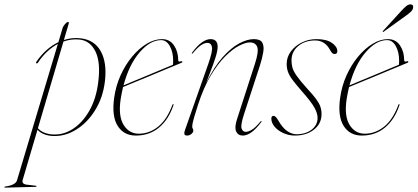

<svg xmlns="http://www.w3.org/2000/svg" viewBox="-126 -611 1905 876"><path d="M47 -325Q44 -320.5 40.5 -322Q36.5 -325 39.5 -328.5Q61 -360 86.8 -382.8Q112.5 -405.5 140.5 -418.5L160 -484.5Q162.5 -492 171 -501.5Q179.5 -511 184.5 -511Q190 -511 187 -501.5L165.5 -428.5Q202.5 -440.5 239.5 -436.5Q304.5 -430 333.8 -377Q363 -324 352.5 -238.5Q343.5 -165.5 308.2 -108.5Q273 -51.5 222 -19.8Q171 12 115 9.5Q69 7 45 -19L-22.5 210Q-28 228.5 -4 231.5L37.5 236.5Q40.5 236.5 40.5 239Q40.5 241.5 37 241.5L-102 245Q-106 245 -106 243Q-106 240.5 -102 240Q-55 233.5 -48.5 212L138 -410.5Q113 -397.5 90 -376.2Q67 -355 47 -325ZM115.5 2.5Q164 5 207.5 -23.5Q251 -52 281.8 -106Q312.5 -160 322 -234.5Q334 -325.5 309.8 -375.5Q285.5 -425.5 237 -430.5Q200 -434.5 163.5 -421.5L47 -26Q59 -12.5 77 -5.5Q95 1.5 115.5 2.5Z M665 -130Q643.5 -66 599.8 -29.2Q556 7.5 493.5 7.5Q439 7.5 411 -36.5Q383 -80.5 395 -165.5Q402.5 -219.5 424.2 -267.5Q446 -315.5 477 -352.8Q508 -390 543.2 -411.2Q578.5 -432.5 613 -432.5Q648.5 -432.5 667.8 -404Q687 -375.5 687 -337Q687 -326.5 700 -331.5Q704.5 -333 706 -330Q707 -327 703 -325Q700 -323.5 678 -314.5Q656 -305.5 623.2 -291.8Q590.5 -278 554.2 -263Q518 -248 486.2 -235Q454.5 -222 435.5 -214Q429 -187 424.5 -158.5Q413 -81.5 438 -41.2Q463 -1 507.5 -1Q555 -1 595 -32.8Q635 -64.5 660 -131Q661.5 -136 664 -136Q667.5 -136 665 -130ZM609 -428Q559 -428 511 -372.2Q463 -316.5 437.5 -221.5Q458 -230 491 -243.8Q524 -257.5 559.5 -272.2Q595 -287 623.5 -299Q652 -311 663 -315.5Q664 -321 664 -334Q664 -373.5 648.8 -400.8Q633.5 -428 609 -428ZM661 -310Q661 -310 661 -310.5Z M749.5 -366.5Q748 -368 750.5 -371Q774.5 -403.5 795.5 -418Q816.5 -432.5 834.5 -432.5Q867 -432.5 867 -397.5Q867 -379 856.8 -347.2Q846.5 -315.5 834 -283.8Q821.5 -252 815 -233.5Q850.5 -305.5 889.2 -349.2Q928 -393 965 -412.8Q1002 -432.5 1032 -432.5Q1061.5 -432.5 1070.5 -416.8Q1079.5 -401 1075.2 -374Q1071 -347 1060 -312.5L987.5 -90.5Q971 -40 976.2 -24.8Q981.5 -9.5 995.5 -9.5Q1007 -9.5 1023 -19Q1039 -28.5 1062.5 -56.5Q1065 -60 1067 -58.5Q1068.5 -57 1066 -54Q1042 -22 1021 -7.2Q1000 7.5 982 7.5Q960 7.5 951.5 -11Q943 -29.5 955.5 -67.5L1037 -319.5Q1055.5 -376.5 1047.5 -397Q1039.5 -417.5 1013.5 -417.5Q994.5 -417.5 965 -402.5Q935.5 -387.5 901.8 -354Q868 -320.5 835.2 -265.8Q802.5 -211 777 -131.5Q765 -94.5 759.5 -75.2Q754 -56 752.5 -47.5Q751 -39 751 -33.5Q751 -27.5 753.5 -24Q756 -20.5 756 -14.5Q756 -7 747.2 0.2Q738.5 7.5 728 7.5Q716.5 7.5 715.2 0Q714 -7.5 719 -20.5L824 -318.5Q845 -378 841 -396.8Q837 -415.5 819.5 -415.5Q808.5 -415.5 793 -406Q777.5 -396.5 754 -368.5Q751 -365 749.5 -366.5Z M1227 1.5Q1268.5 1.5 1295.8 -19.5Q1323 -40.5 1323 -73Q1323 -93.5 1309 -119.2Q1295 -145 1251.5 -194.5Q1223 -227 1208 -247.5Q1193 -268 1187.5 -284.2Q1182 -300.5 1182 -319.5Q1182 -350.5 1200.8 -376Q1219.5 -401.5 1250.5 -417Q1281.5 -432.5 1318 -432.5Q1364 -432.5 1388.5 -415.2Q1413 -398 1413 -377.5Q1413 -364.5 1400 -364.5Q1395 -364.5 1390.8 -368Q1386.5 -371.5 1381 -381Q1357.5 -426.5 1312 -426.5Q1265.5 -426.5 1234.8 -401Q1204 -375.5 1204 -335.5Q1204 -318.5 1208.2 -302.5Q1212.5 -286.5 1227.8 -264.8Q1243 -243 1275 -207.5Q1301.5 -179 1315.8 -159.8Q1330 -140.5 1335.5 -124.8Q1341 -109 1341 -90.5Q1341 -46.5 1306.2 -19.5Q1271.5 7.5 1219.5 7.5Q1191.5 7.5 1166.8 -3.8Q1142 -15 1127 -32.8Q1112 -50.5 1112 -69.5Q1112 -82.5 1122 -82.5Q1126 -82.5 1131.2 -78.2Q1136.5 -74 1143 -62.5Q1163 -27.5 1184.2 -13Q1205.5 1.5 1227 1.5Z M1696 -130Q1674.5 -66 1630.8 -29.2Q1587 7.5 1524.5 7.5Q1470 7.5 1442 -36.5Q1414 -80.5 1426 -165.5Q1433.5 -219.5 1455.2 -267.5Q1477 -315.5 1508 -352.8Q1539 -390 1574.2 -411.2Q1609.5 -432.5 1644 -432.5Q1679.5 -432.5 1698.8 -404Q1718 -375.5 1718 -337Q1718 -326.5 1731 -331.5Q1735.5 -333 1737 -330Q1738 -327 1734 -325Q1731 -323.5 1709 -314.5Q1687 -305.5 1654.2 -291.8Q1621.5 -278 1585.2 -263Q1549 -248 1517.2 -235Q1485.5 -222 1466.5 -214Q1460 -187 1455.5 -158.5Q1444 -81.5 1469 -41.2Q1494 -1 1538.5 -1Q1586 -1 1626 -32.8Q1666 -64.5 1691 -131Q1692.5 -136 1695 -136Q1698.5 -136 1696 -130ZM1640 -428Q1590 -428 1542 -372.2Q1494 -316.5 1468.5 -221.5Q1489 -230 1522 -243.8Q1555 -257.5 1590.5 -272.2Q1626 -287 1654.5 -299Q1683 -311 1694 -315.5Q1695 -321 1695 -334Q1695 -373.5 1679.8 -400.8Q1664.5 -428 1640 -428ZM1692 -310Q1692 -310 1692 -310.5ZM1701 -557Q1715.5 -573 1726 -582Q1736.5 -591 1746 -591Q1754.5 -591 1757.5 -586Q1760.5 -581 1758.5 -574Q1756.5 -564.5 1747 -556Q1737.5 -547.5 1723.5 -537.5L1625.5 -467Q1622 -464 1620 -466Q1619 -467.5 1622.5 -471Z"/></svg>

Font: Fraunces 144pt S000 Thin
Style: Italic
Weight: 100
Italic angle: -16°
Version: Version 1.000; ttfautohint (v1.8.3)